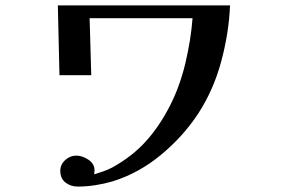

<svg xmlns="http://www.w3.org/2000/svg" viewBox="-20 -679 1040 707"><path d="M827 -659Q823 -558 794.5 -452.5Q766 -347 710 -261Q655 -177 573 -109Q491 -41 394 -11Q363 -2 330.5 3Q298 8 266 8Q240 8 221 -7Q202 -22 202 -50Q202 -73 220 -89.5Q238 -106 261 -106Q283 -106 305.5 -91Q328 -76 328 -52Q328 -48 327.5 -44.5Q327 -41 327 -37Q344 -42 360.5 -48Q377 -54 393 -62Q467 -103 517 -158.5Q567 -214 605 -288Q642 -360 662.5 -446Q683 -532 689 -612H310L316 -402H199L193 -659Z"/></svg>

Font: Kaisei Decol
Style: Bold
Weight: 700
Designer: Font-Kai, 金井和夫
Foundry: KAZUO KANAI
Version: Version 5.003